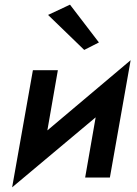

<svg xmlns="http://www.w3.org/2000/svg" viewBox="-20 -761 587 823"><path d="M186 -697 341 -547 404 -579 280 -741ZM228 -460H121L32 42L390 -258L345 0H451L540 -503L183 -202Z"/></svg>

Font: Jost Medium
Style: Italic
Weight: 500
Italic angle: -5°
Version: Version 3.710